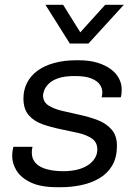

<svg xmlns="http://www.w3.org/2000/svg" viewBox="-20 -773 577 803"><path d="M220 10Q151 10 109.5 -9.5Q68 -29 49.5 -59Q31 -89 31 -120Q31 -132 32.5 -142Q34 -152 36 -159H116Q114 -152 113.5 -146.5Q113 -141 113 -135Q113 -108 129.5 -90.5Q146 -73 176.5 -65Q207 -57 245 -57Q275 -57 301 -63Q327 -69 346 -81Q365 -93 376 -110Q387 -127 387 -148Q387 -178 364.5 -193.5Q342 -209 307 -217Q272 -225 232.5 -233Q193 -241 157.5 -253.5Q122 -266 100 -291.5Q78 -317 78 -361Q78 -397 93 -426.5Q108 -456 136.5 -477Q165 -498 206.5 -509.5Q248 -521 300 -521H309Q353 -521 386.5 -511Q420 -501 443 -484Q466 -467 477.5 -445Q489 -423 489 -399Q489 -389 488 -380Q487 -371 485 -366H405Q406 -370 407 -375Q408 -380 408 -387Q408 -403 398 -418.5Q388 -434 363 -444.5Q338 -455 293 -455Q250 -455 224 -446Q198 -437 184 -423Q170 -409 165 -395.5Q160 -382 160 -374Q160 -347 182 -332.5Q204 -318 239.5 -309.5Q275 -301 314.5 -292.5Q354 -284 389 -270.5Q424 -257 446.5 -231.5Q469 -206 469 -164Q469 -114 449.5 -81Q430 -48 396.5 -28Q363 -8 321 1Q279 10 234 10ZM498 -753 350 -591H272L170 -753H244L335 -607H288L420 -753Z"/></svg>

Font: Chivo Medium Light
Style: Italic
Weight: 300
Italic angle: -8.05°
Version: Version 2.002